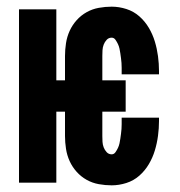

<svg xmlns="http://www.w3.org/2000/svg" viewBox="-20 -548 540 576"><path d="M315 8Q296 8 276.5 4.5Q257 1 240 -8.5Q223 -18 210 -32.5Q197 -47 189 -64.5Q181 -82 178 -101.5Q175 -121 175 -140V-213H149V0H37V-520H149V-307H175V-380Q175 -399 178 -418.5Q181 -438 189 -455.5Q197 -473 210 -487.5Q223 -502 240 -511.5Q257 -521 276.5 -524.5Q296 -528 315 -528Q337 -528 359 -521Q381 -514 398 -499Q415 -484 426.5 -464.5Q438 -445 444.5 -423.5Q451 -402 454 -379.5Q457 -357 457 -335V-325H345V-330Q345 -337 345 -344.5Q345 -352 344.5 -359Q344 -366 343 -373.5Q342 -381 341 -388Q340 -395 338.5 -402Q337 -409 334 -415.5Q331 -422 326.5 -428.5Q322 -435 315 -435Q306 -435 300 -428.5Q294 -422 291 -414Q288 -406 287.5 -397.5Q287 -389 287 -380V-307H357V-213H287V-140Q287 -131 287.5 -122.5Q288 -114 291 -106Q294 -98 300 -91.5Q306 -85 315 -85Q322 -85 326.5 -91.5Q331 -98 334 -104.5Q337 -111 338.5 -118Q340 -125 341 -132Q342 -139 343 -146.5Q344 -154 344.5 -161Q345 -168 345 -175.5Q345 -183 345 -190V-195H457V-185Q457 -163 454 -140.5Q451 -118 444.5 -96.5Q438 -75 426.5 -55.5Q415 -36 398 -21Q381 -6 359 1Q337 8 315 8Z"/></svg>

Font: Iosevka Heavy
Style: Regular
Weight: 900
Monospace: yes
Designer: Belleve Invis
Foundry: Belleve Invis
Version: Version 32.5.0; ttfautohint (v1.8.4)